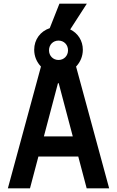

<svg xmlns="http://www.w3.org/2000/svg" viewBox="-20 -1030 640 1050"><path d="M144 0 190 -174H408L454 0H577L396 -666C419 -690 433 -722 433 -758C433 -807 406 -849 364 -869L455 -1010H305L252 -876C201 -859 167 -814 167 -758C167 -722 181 -690 204 -666L23 0ZM220 -284 297 -575H301L378 -284ZM300 -702C270 -702 248 -725 248 -755C248 -785 270 -808 300 -808C330 -808 352 -785 352 -755C352 -725 330 -702 300 -702Z"/></svg>

Font: CommitMono
Style: Bold
Weight: 700
Monospace: yes
Designer: Eigil Nikolajsen
Foundry: Eigil Nikolajsen
Version: Version 1.143